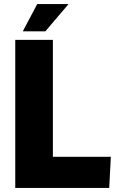

<svg xmlns="http://www.w3.org/2000/svg" viewBox="-20 -924 580 944"><path d="M55 -728H240V-153H525L517 0H55ZM92 -770 163 -904H317L203 -770Z"/></svg>

Font: Murecho ExtraBold
Style: Regular
Weight: 800
Designer: Neil Summerour
Foundry: Positype
Version: Version 1.010; ttfautohint (v1.8.3)